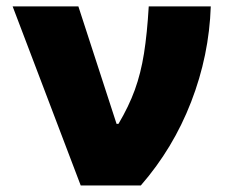

<svg xmlns="http://www.w3.org/2000/svg" viewBox="-20 -565 712 585"><path d="M225.9 0 18.5 -545.5H218.8L335.2 -187.5H340.9Q372.5 -240.8 390.8 -291.2Q409.1 -341.6 418.7 -402Q428.3 -462.4 433.2 -545.5H622.2Q617.2 -396 562.3 -254.4Q507.5 -112.9 409.1 0Z"/></svg>

Font: Inter UI Black
Style: Regular
Weight: 900
Designer: Rasmus Andersson
Foundry: rsms
Version: 3.2;8d6f07862